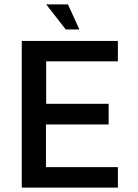

<svg xmlns="http://www.w3.org/2000/svg" viewBox="-20 -853 626 873"><path d="M79 0V-667H516V-574H190V-381H474V-287H189V-93H516V0ZM279 -719 190 -833H289L341 -719Z"/></svg>

Font: Maven Pro Medium
Style: Regular
Weight: 500
Designer: Joe Prince
Foundry: Joe Prince
Version: Version 2.103